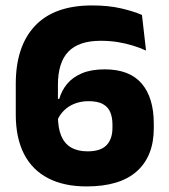

<svg xmlns="http://www.w3.org/2000/svg" viewBox="-20 -672 620 706"><path d="M298.5 13.5Q215 13.5 156.8 -16.8Q98.5 -47 68.2 -106Q38 -165 38 -251V-363.5Q38 -502 108.8 -577Q179.5 -652 318.5 -652Q378 -652 424 -641.5Q470 -631 502 -617L517 -486Q494.5 -496.5 469.2 -504.2Q444 -512 414.5 -517Q385 -522 350 -522Q270 -522 231.5 -482.2Q193 -442.5 193 -359.5V-246Q193 -201.5 205 -172.8Q217 -144 241.2 -129.8Q265.5 -115.5 302 -115.5Q350 -115.5 371.8 -138.2Q393.5 -161 393.5 -202V-214Q393.5 -241 385.2 -260Q377 -279 358 -289.5Q339 -300 305.5 -300Q278.5 -300 255.5 -291.2Q232.5 -282.5 215.8 -266.2Q199 -250 190 -227.5L173 -308.5H198Q206.5 -339 226.8 -363.5Q247 -388 281.2 -402.5Q315.5 -417 365 -417Q456 -417 500.8 -365Q545.5 -313 545.5 -217V-200.5Q545.5 -98 483.2 -42.2Q421 13.5 298.5 13.5Z"/></svg>

Font: Anek Gurmukhi
Style: Bold
Weight: 700
Designer: Sarang Kulkarni (Gurmukhi), Yesha Goshar (Latin)
Foundry: Ek Type
Version: Version 1.003